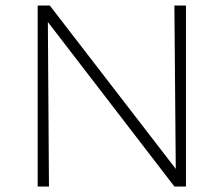

<svg xmlns="http://www.w3.org/2000/svg" viewBox="-20 -678 813 698"><path d="M656 -658V0H614L154 -598L158 0H117V-658H161L619 -64L614 -658Z"/></svg>

Font: Ysabeau SC Light
Style: Regular
Weight: 300
Designer: Christian Thalmann (Catharsis Fonts)
Version: Version 0.003